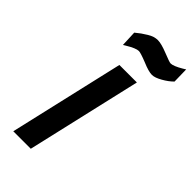

<svg xmlns="http://www.w3.org/2000/svg" viewBox="-283 -1001 1071 1071"><g transform="rotate(45 252.5 -465.0)"><path d="M447 -789C470 -802 489 -816 505 -832C505 -832 503 -926 503 -926C503 -926 487 -916 487 -916C487 -916 487 -916 487 -916C455 -897 432 -888 418 -888C418 -888 418 -888 418 -888C411 -888 391 -895 356 -909C321 -923 294 -930 276 -930C257 -930 237 -924 216 -911C194 -898 173 -883 153 -866C153 -866 157 -773 157 -773C157 -773 172 -782 172 -782C172 -782 172 -782 172 -782C205 -802 229 -812 244 -812C244 -812 244 -812 244 -812C253 -812 276 -805 311 -791C346 -776 372 -769 389 -769C405 -769 424 -776 447 -789ZM203 0C203 0 360 -680 360 -680C360 -680 222 -680 222 -680C222 -680 65 0 65 0C65 0 203 0 203 0Z"/></g></svg>

Font: My Font
Style: Bold Italic
Weight: 500
Version: Version 0.001